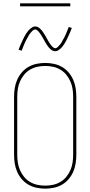

<svg xmlns="http://www.w3.org/2000/svg" viewBox="-20 -1119 540 1147"><path d="M250 8Q224 8 198 2.5Q172 -3 149.5 -16Q127 -29 110 -49Q93 -69 82.5 -93Q72 -117 68 -143Q64 -169 64 -195V-540Q64 -566 68 -592Q72 -618 82.5 -642Q93 -666 110 -686Q127 -706 149.5 -719Q172 -732 198 -737.5Q224 -743 250 -743Q276 -743 302 -737.5Q328 -732 350.5 -719Q373 -706 390 -686Q407 -666 417.5 -642Q428 -618 432 -592Q436 -566 436 -540V-195Q436 -169 432 -143Q428 -117 417.5 -93Q407 -69 390 -49Q373 -29 350.5 -16Q328 -3 302 2.5Q276 8 250 8ZM250 -10Q274 -10 297 -15Q320 -20 340.5 -32Q361 -44 376 -62.5Q391 -81 400.5 -102.5Q410 -124 413.5 -147.5Q417 -171 417 -195V-540Q417 -564 413.5 -587.5Q410 -611 400.5 -632.5Q391 -654 376 -672.5Q361 -691 340.5 -703Q320 -715 297 -720Q274 -725 250 -725Q226 -725 203 -720Q180 -715 159.5 -703Q139 -691 124 -672.5Q109 -654 99.5 -632.5Q90 -611 86.5 -587.5Q83 -564 83 -540V-195Q83 -171 86.5 -147.5Q90 -124 99.5 -102.5Q109 -81 124 -62.5Q139 -44 159.5 -32Q180 -20 203 -15Q226 -10 250 -10ZM310 -813Q301 -813 293.5 -817Q286 -821 280 -826.5Q274 -832 269 -838.5Q264 -845 259.5 -852Q255 -859 250.5 -866.5Q246 -874 242 -882Q239 -887 236.5 -891.5Q234 -896 231 -901Q228 -906 225.5 -910Q223 -914 220 -918Q217 -922 214 -926Q211 -930 207.5 -933.5Q204 -937 199.5 -940Q195 -943 190 -943Q185 -943 181 -940.5Q177 -938 174 -935Q171 -932 168 -928.5Q165 -925 161 -920.5Q157 -916 155.5 -913.5Q154 -911 152 -908Q150 -905 148.5 -901.5Q147 -898 145 -894.5Q143 -891 140.5 -887Q138 -883 136 -879Q134 -875 132 -870.5Q130 -866 127.5 -861Q125 -856 123 -850.5Q121 -845 118.5 -839.5Q116 -834 114 -828Q112 -822 109 -816L91 -822Q95 -834 99.5 -844Q104 -854 108 -863Q112 -872 116 -880.5Q120 -889 123.5 -896Q127 -903 131 -909.5Q135 -916 138.5 -921.5Q142 -927 147.5 -934Q153 -941 159.5 -946.5Q166 -952 173.5 -956.5Q181 -961 190 -961Q199 -961 206.5 -957Q214 -953 220 -947.5Q226 -942 231 -935.5Q236 -929 240.5 -922Q245 -915 249.5 -907.5Q254 -900 258 -893V-892Q261 -888 263.5 -883Q266 -878 269 -873Q272 -868 274.5 -864Q277 -860 280 -856Q283 -852 286 -848Q289 -844 292.5 -840.5Q296 -837 300.5 -834Q305 -831 310 -831Q315 -831 319 -833.5Q323 -836 326 -839Q329 -842 332 -845.5Q335 -849 339 -853.5Q343 -858 344.5 -860.5Q346 -863 348 -866Q350 -869 351.5 -872.5Q353 -876 355 -879.5Q357 -883 359.5 -887Q362 -891 364 -895Q366 -899 368 -903.5Q370 -908 372.5 -913Q375 -918 377 -923.5Q379 -929 381.5 -934.5Q384 -940 386 -946Q388 -952 391 -958L409 -952Q405 -940 400.5 -930Q396 -920 392 -911Q388 -902 384 -893.5Q380 -885 376.5 -878Q373 -871 369 -864.5Q365 -858 361.5 -852.5Q358 -847 352.5 -840Q347 -833 340.5 -827.5Q334 -822 326.5 -817.5Q319 -813 310 -813ZM100 -1081V-1099H400V-1081Z"/></svg>

Font: Iosevka Curly Thin
Style: Regular
Weight: 100
Monospace: yes
Designer: Belleve Invis
Foundry: Belleve Invis
Version: Version 22.1.2; ttfautohint (v1.8.4)